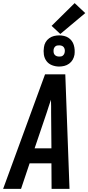

<svg xmlns="http://www.w3.org/2000/svg" viewBox="-39 -1212 567 1232"><path d="M-19 0 250 -735H380L407 0H292L291 -164H151L96 0ZM291 -260 289 -490Q289 -510 289 -530.5Q289 -551 288 -572Q281 -551 274 -530.5Q267 -510 261 -490L183 -260ZM340 -785Q317 -785 295 -793.5Q273 -802 259.5 -820Q246 -838 242.5 -861.5Q239 -885 243 -909Q245 -926 253.5 -941Q262 -956 276.5 -966.5Q291 -977 307.5 -981Q324 -985 341 -985Q356 -985 371.5 -981.5Q387 -978 399.5 -970Q412 -962 421 -950Q430 -938 434.5 -923Q439 -908 440 -892.5Q441 -877 439 -861Q436 -844 427.5 -829Q419 -814 404.5 -803.5Q390 -793 373.5 -789Q357 -785 340 -785ZM341 -849Q347 -849 353 -850Q359 -851 364 -855Q369 -859 372 -864.5Q375 -870 376 -876Q378 -885 376.5 -893.5Q375 -902 370.5 -908.5Q366 -915 358 -918Q350 -921 341 -921Q335 -921 328.5 -920Q322 -919 317 -915Q312 -911 309 -905.5Q306 -900 305 -894Q304 -885 305 -876.5Q306 -868 311 -861.5Q316 -855 324 -852Q332 -849 341 -849ZM348 -994 292 -1046 440 -1192 508 -1128Z"/></svg>

Font: Iosevka
Style: Bold Italic
Weight: 700
Italic angle: -9°
Monospace: yes
Designer: Belleve Invis
Foundry: Belleve Invis
Version: Version 32.5.0; ttfautohint (v1.8.4)